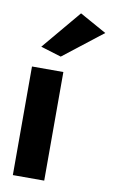

<svg xmlns="http://www.w3.org/2000/svg" viewBox="-88 -817 525 874"><g transform="rotate(10 174.5 -379.5)"><path d="M62 -588 157 -559 338 -700 214 -769ZM181 10V-492H36V10Z"/></g></svg>

Font: Bluebird
Style: SfBd
Weight: 700
Designer: Jasper
Foundry: Cannot Into Space Fonts
Version: Version 0.98